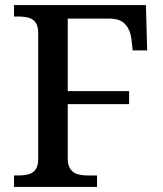

<svg xmlns="http://www.w3.org/2000/svg" viewBox="-20 -734 639 754"><path d="M35 0V-45H52Q74 -45 91.5 -49.5Q109 -54 119.5 -68Q130 -82 130 -109V-604Q130 -632 119.5 -646Q109 -660 92 -664.5Q75 -669 54 -669H35V-714H553L558 -536H501L496 -581Q492 -616 472 -638.5Q452 -661 409 -661H246V-376H487V-325H246V-113Q246 -85 256.5 -70Q267 -55 284.5 -50Q302 -45 324 -45H361V0Z"/></svg>

Font: Noto Serif Khmer Medium
Style: Regular
Weight: 500
Version: Version 2.003